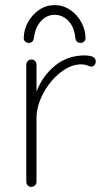

<svg xmlns="http://www.w3.org/2000/svg" viewBox="-20 -732 408 752"><path d="M355 -492Q355 -483 350 -477Q345 -471 337 -471Q334 -471 322.5 -475.5Q311 -480 298 -480Q257 -480 216 -447.5Q175 -415 149 -365.5Q123 -316 123 -270V-20Q123 -12 117 -6Q111 0 103 0Q94 0 88.5 -6Q83 -12 83 -20V-479Q83 -487 89 -493Q95 -499 103 -499Q112 -499 117.5 -493Q123 -487 123 -479V-373Q146 -434 194.5 -474Q243 -514 309 -515Q355 -515 355 -492ZM315 -582Q315 -575 309.5 -569.5Q304 -564 296 -564Q277 -564 275 -584Q271 -626 248 -650Q225 -674 194 -674Q163 -674 140.5 -649.5Q118 -625 113 -584Q110 -564 92 -564Q84 -564 78.5 -569.5Q73 -575 73 -582Q73 -615 89.5 -645Q106 -675 133.5 -693.5Q161 -712 194 -712Q227 -712 254.5 -693.5Q282 -675 298.5 -645Q315 -615 315 -582Z"/></svg>

Font: Quicksand Light
Style: Regular
Weight: 300
Designer: Andrew Paglinawan
Foundry: Andrew Paglinawan
Version: Version 3.000